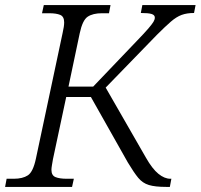

<svg xmlns="http://www.w3.org/2000/svg" viewBox="-35 -734 788 754"><path d="M-15 0 -9 -32H19Q54 -32 74.5 -45.5Q95 -59 106 -111L211 -605Q217 -631 217 -646Q217 -669 201.5 -675.5Q186 -682 158 -682H130L137 -714H399L393 -682H365Q330 -682 309.5 -668.5Q289 -655 278 -603L234 -394H331L503 -574Q533 -605 547.5 -622Q562 -639 567.5 -648Q573 -657 573 -665Q573 -675 560.5 -679Q548 -683 518 -683L524 -714H733L727 -683Q699 -683 678.5 -675.5Q658 -668 636 -649Q614 -630 581 -597L380 -390L538 -115Q563 -71 587 -51.5Q611 -32 634 -32H638L632 0H618Q574 0 549.5 -7.5Q525 -15 508 -35.5Q491 -56 467 -96L322 -353H225L173 -109Q171 -97 169 -85.5Q167 -74 167 -67Q167 -45 183 -38.5Q199 -32 227 -32H255L248 0Z"/></svg>

Font: Noto Serif Light
Style: Italic
Weight: 300
Italic angle: -12°
Designer: Monotype Design Team
Foundry: Monotype Imaging Inc.
Version: Version 2.013